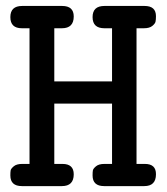

<svg xmlns="http://www.w3.org/2000/svg" viewBox="-20 -631 565 651"><path d="M15.1 -36.1Q15.1 -47.4 16.1 -53.2Q17.1 -59.1 26.6 -67.1Q36.1 -75.2 55.2 -75.2H80.1V-535.2H54.2Q15.1 -535.2 15.1 -573Q15.1 -610.8 55.2 -610.8H190.9Q230 -610.8 230 -575.2Q230 -535.2 189.9 -535.2H164.1V-355H359.9V-535.2H334Q293.9 -535.2 293.9 -573Q293.9 -610.8 334 -610.8H470.2Q508.8 -610.8 508.8 -576.2Q508.8 -564 507.3 -557.4Q505.9 -550.8 496.3 -543Q486.8 -535.2 467.8 -535.2H442.9V-75.2H471.2Q509.3 -75.2 508.8 -40Q508.8 0 469.2 0H333Q293.9 0 293.9 -36.1Q293.9 -47.4 294.9 -53.2Q295.9 -59.1 305.4 -67.1Q314.9 -75.2 334 -75.2H359.9V-279.8H164.1V-75.2H191.9Q230 -75.2 230 -40Q230 0 189.9 0H54.2Q15.1 0 15.1 -36.1Z"/></svg>

Font: CMU Typewriter Text
Style: Bold
Weight: 700
Version: Version 0.7.0